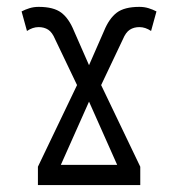

<svg xmlns="http://www.w3.org/2000/svg" viewBox="-20 -536 516 556"><path d="M335.9 -422.4 272.9 -289.6 386.2 -53.2V0H89.8V-53.2L203.1 -289.6L139.6 -422.4Q131.3 -442.4 119.6 -450Q107.9 -457.5 91.8 -457.5Q74.7 -457.5 58.1 -446.3L42.5 -502.9Q52.7 -508.3 65.2 -512.2Q77.6 -516.1 91.8 -516.1Q135.3 -516.1 157.5 -499.3Q179.7 -482.4 194.3 -446.3L237.8 -347.2L281.2 -446.3Q295.9 -482.4 318.1 -499.3Q340.3 -516.1 383.8 -516.1Q397.9 -516.1 410.4 -512.2Q422.9 -508.3 433.1 -502.9L417.5 -446.3Q400.9 -457.5 383.8 -457.5Q367.7 -457.5 356 -450Q344.2 -442.4 335.9 -422.4ZM237.8 -241.7 156.2 -58.6H319.3Z"/></svg>

Font: Giphurs Light
Style: Regular
Weight: 300
Version: Version 0.920; ttfautohint (v1.8.4.7-5d5b)